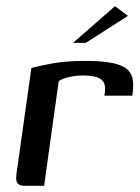

<svg xmlns="http://www.w3.org/2000/svg" viewBox="-20 -598 452 618"><path d="M122 0H58Q43 0 36.5 -8Q30 -16 33 -38L81 -379Q105 -386 149.5 -394Q194 -402 253 -402Q312 -402 345 -394.5Q378 -387 392 -372.5Q406 -358 408 -337.5Q410 -317 406 -290H316L318 -304Q320 -328 309.5 -338.5Q299 -349 282.5 -352Q266 -355 248 -355Q223 -355 202 -350Q181 -345 169 -337ZM215 -460 350 -578 392 -547 256 -460Z"/></svg>

Font: Genos Medium
Style: Italic
Weight: 500
Italic angle: -8°
Designer: Robert E. Leuschke
Foundry: Robert E. Leuschke
Version: Version 1.010